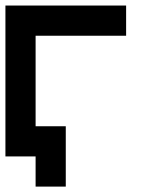

<svg xmlns="http://www.w3.org/2000/svg" viewBox="-20 -576 596 707"><path d="M111.1 0H0V-555.6H444.4V-444.4H111.1V-111.1H222.2V111.1H111.1Z"/></svg>

Font: Pixeloid Sans
Style: Regular
Weight: 400
Designer: GGBotNet
Foundry: GGBotNet
Version: 0.5